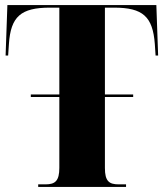

<svg xmlns="http://www.w3.org/2000/svg" viewBox="-20 -734 643 754"><path d="M130 0H475V-10H446C408 -10 392 -23 392 -74V-353H503V-363H392V-704H428C541 -704 580 -669 588 -561L591 -516H601L594 -714H9L2 -516H12L15 -561C22 -669 62 -704 176 -704H213V-363H101V-353H213V-75C213 -24 197 -10 159 -10H130Z"/></svg>

Font: Noto Serif Display Condensed Black
Style: Regular
Weight: 900
Width: 3
Designer: Monotype Design Team
Foundry: Monotype Imaging Inc.
Version: Version 2.009